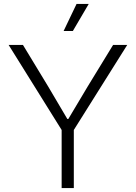

<svg xmlns="http://www.w3.org/2000/svg" viewBox="-20 -958 692 978"><path d="M294 0V-296L24 -729H97L225 -518L323 -352H328L427 -518L556 -729H628L356 -296V0ZM304 -800 370 -938H432L351 -800Z"/></svg>

Font: Mona Sans ExtraLight Light
Style: Regular
Weight: 300
Version: Version 2.000